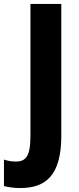

<svg xmlns="http://www.w3.org/2000/svg" viewBox="-82 -734 401 971"><path d="M21 217C150 217 228 152 228 -47V-714H72V-46C72 57 48 83 -2 83C-25 83 -45 79 -62 73V207C-38 213 -11 217 21 217Z"/></svg>

Font: Noto Sans Gurmukhi Condensed ExtraBold
Style: Regular
Weight: 800
Width: 3
Designer: Jelle Bosma - Monotype Design Team
Foundry: Monotype Imaging Inc.
Version: Version 2.004